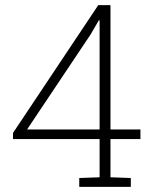

<svg xmlns="http://www.w3.org/2000/svg" viewBox="-20 -731 613 751"><path d="M290 0V-34.7L369.6 -37.6V-187H30.8V-210.9L364.3 -710.9H412.1V-224.6H529.3V-187H412.1V-37.6L491.7 -34.7V0ZM85.9 -224.6H369.6V-650.9L366.7 -651.9L335 -597.2Z"/></svg>

Font: Roboto Slab ExtraLight
Style: Regular
Weight: 250
Designer: Google
Version: Version 2.000; ttfautohint (v1.8.1.43-b0c9)